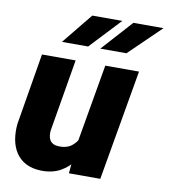

<svg xmlns="http://www.w3.org/2000/svg" viewBox="-84 -822 793 903"><g transform="rotate(10 312.0 -370.0)"><path d="M316.9 -136.7 384.8 -528.3H545.9L454.1 0H304.2ZM347.2 -236.3 388.7 -237.3Q383.8 -192.4 369.1 -147.9Q354.5 -103.5 328.6 -67.4Q302.7 -31.2 264.4 -10Q226.1 11.2 173.8 10.3Q130.4 9.3 100.3 -6.3Q70.3 -22 52.2 -49.1Q34.2 -76.2 27.8 -111.3Q21.5 -146.5 25.4 -186.5L82.5 -528.3H243.2L185.1 -184.6Q183.6 -170.4 185.3 -158.2Q187 -146 192.6 -137Q198.2 -127.9 208.5 -122.6Q218.8 -117.2 234.9 -116.7Q271.5 -115.2 294.4 -132.1Q317.4 -148.9 329.8 -176.8Q342.3 -204.6 347.2 -236.3ZM347.7 -603 480 -749.5H624L472.7 -603ZM164.6 -603 283.7 -749.5H427.2L289.6 -603Z"/></g></svg>

Font: Roboto Black
Style: Italic
Weight: 900
Italic angle: -12°
Designer: Christian Robertson
Foundry: Google
Version: Version 3.0; 2020